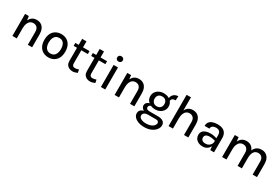

<svg xmlns="http://www.w3.org/2000/svg" viewBox="108 -2083 5415 3707"><g transform="rotate(30 2816.0 -229.0)"><path d="M194.5 -226.5V0H97.5V-490.5H181.5L192.5 -401Q214 -446.5 249.5 -472.5Q293 -504 354 -504Q413 -504 454.2 -477.2Q495.5 -450.5 516.5 -402Q537.5 -353.5 537.5 -287.5V0H441.5V-287.5Q441.5 -351.5 410.8 -384.2Q380 -417 329 -417Q288 -417 257.8 -395Q227.5 -373 211 -330.2Q194.5 -287.5 194.5 -226.5Z M900.5 -71.5Q943.5 -71.5 974 -91.8Q1004.5 -112 1021 -151Q1037.5 -190 1037.5 -245Q1037.5 -328.5 1003.8 -374.2Q970 -420 906 -420Q863.5 -420 832.5 -399.5Q801.5 -379 784.8 -340Q768 -301 768 -245Q768 -162 802.5 -116.8Q837 -71.5 900.5 -71.5ZM903.5 13.5Q837 13.5 784 -15.8Q731 -45 700.5 -102.5Q670 -160 670 -245Q670 -331.5 700.5 -389Q731 -446.5 784 -475.2Q837 -504 903.5 -504Q969.5 -504 1021.8 -475.2Q1074 -446.5 1104.5 -389Q1135 -331.5 1135 -245Q1135 -160 1104.5 -102.5Q1074 -45 1021.8 -15.8Q969.5 13.5 903.5 13.5Z M1292.5 -425H1217.5V-490.5H1292.5V-624H1389V-490.5H1534.5V-425H1389V-133.5Q1389 -64.5 1454 -64.5Q1473 -64.5 1492 -68.8Q1511 -73 1535.5 -81.5L1549 -13Q1522 -1.5 1495.8 6Q1469.5 13.5 1441 13.5Q1399.5 13.5 1365.8 -2.5Q1332 -18.5 1312.2 -50.2Q1292.5 -82 1292.5 -130.5Z M1683 -425H1608V-490.5H1683V-624H1779.5V-490.5H1925V-425H1779.5V-133.5Q1779.5 -64.5 1844.5 -64.5Q1863.5 -64.5 1882.5 -68.8Q1901.5 -73 1926 -81.5L1939.5 -13Q1912.5 -1.5 1886.2 6Q1860 13.5 1831.5 13.5Q1790 13.5 1756.2 -2.5Q1722.5 -18.5 1702.8 -50.2Q1683 -82 1683 -130.5Z M2070.5 0V-492H2167.5V0ZM2119 -595Q2090 -595 2073.5 -611.2Q2057 -627.5 2057 -655Q2057 -681 2073.5 -696.8Q2090 -712.5 2119 -712.5Q2147.5 -712.5 2164.2 -696.8Q2181 -681 2181 -655Q2181 -627.5 2164.2 -611.2Q2147.5 -595 2119 -595Z M2473.5 -226.5V0H2376.5V-490.5H2460.5L2471.5 -401Q2493 -446.5 2528.5 -472.5Q2572 -504 2633 -504Q2692 -504 2733.2 -477.2Q2774.5 -450.5 2795.5 -402Q2816.5 -353.5 2816.5 -287.5V0H2720.5V-287.5Q2720.5 -351.5 2689.8 -384.2Q2659 -417 2608 -417Q2567 -417 2536.8 -395Q2506.5 -373 2490 -330.2Q2473.5 -287.5 2473.5 -226.5Z M3128 8.5Q3075 8.5 3046.2 29.8Q3017.5 51 3017.5 87.5Q3017.5 126 3059.5 150.8Q3101.5 175.5 3179 175.5Q3235.5 175.5 3278.2 159Q3321 142.5 3344.5 115.2Q3368 88 3368 58Q3368 37 3353 22.8Q3338 8.5 3307.5 8.5ZM3189.5 -215.5Q3242 -215.5 3270 -247Q3298 -278.5 3298 -325.5Q3298 -374.5 3269.8 -404.5Q3241.5 -434.5 3189.5 -434.5Q3137.5 -434.5 3109 -404.5Q3080.5 -374.5 3080.5 -325.5Q3080.5 -278.5 3109.2 -247Q3138 -215.5 3189.5 -215.5ZM3091 -167.5Q3084 -166 3077.5 -163Q3062.5 -156.5 3053 -144Q3043.5 -131.5 3043.5 -112Q3043.5 -90 3061.8 -75.5Q3080 -61 3128 -61H3307.5Q3381 -61 3422.8 -32Q3464.5 -3 3464.5 52.5Q3464.5 102.5 3429.8 148.8Q3395 195 3331 224.2Q3267 253.5 3179 253.5Q3100 253.5 3042.2 231Q2984.5 208.5 2953.5 172Q2922.5 135.5 2922.5 92.5Q2922.5 37 2963 7.5Q2987 -9.5 3019.5 -17Q2996 -30 2980.5 -48.5Q2959 -74.5 2959 -105Q2959 -136 2976.2 -158Q2993.5 -180 3022.5 -192Q3031.5 -195.5 3042.5 -198Q3025 -213 3011.5 -232Q2984 -272.5 2984 -325.5Q2984 -379.5 3011.8 -419.5Q3039.5 -459.5 3086 -481.8Q3132.5 -504 3189.5 -504Q3245.5 -504 3291.5 -482Q3302.5 -476.5 3312.5 -470Q3316 -500 3329.5 -524Q3348 -556.5 3380.5 -574.8Q3413 -593 3455.5 -593L3449.5 -499Q3404 -499 3380.5 -481Q3358.5 -464.5 3356.5 -431L3365.5 -419.5Q3393 -379.5 3393 -325.5Q3393 -272.5 3365.2 -232.2Q3337.5 -192 3291.5 -169.8Q3245.5 -147.5 3189.5 -147.5Q3135.5 -147.5 3091 -167.5Z M3676.5 -226.5V0H3579.5V-697H3676.5V-405Q3698 -447.5 3731.5 -472.5Q3775 -504 3836 -504Q3895 -504 3936.2 -477.2Q3977.5 -450.5 3998.5 -402Q4019.5 -353.5 4019.5 -287.5V0H3923.5V-287.5Q3923.5 -351.5 3892.8 -384.2Q3862 -417 3811 -417Q3770 -417 3739.8 -395Q3709.5 -373 3693 -330.2Q3676.5 -287.5 3676.5 -226.5Z M4499.5 -83.5V-82.5Q4478.5 -39.5 4439.5 -13Q4400.5 13.5 4344.5 13.5Q4282.5 13.5 4241.8 -8.5Q4201 -30.5 4180.8 -65.5Q4160.5 -100.5 4160.5 -140.5Q4160.5 -188.5 4185.2 -220Q4210 -251.5 4254 -266.8Q4298 -282 4355 -282Q4394 -282 4432 -275Q4464.5 -269 4496 -258.5V-317Q4496 -377.5 4471 -404.8Q4446 -432 4392 -432Q4361.5 -432 4337.8 -423Q4314 -414 4300.5 -396.2Q4287 -378.5 4287 -351.5H4180Q4180 -405.5 4206.5 -439.2Q4233 -473 4280.8 -488.5Q4328.5 -504 4392 -504Q4452 -504 4497 -484.2Q4542 -464.5 4567.5 -422.8Q4593 -381 4593 -314.5V0H4509ZM4496 -200.5Q4470.5 -209 4439.5 -214.5Q4403.5 -221 4372.5 -221Q4326 -221 4294.8 -202.2Q4263.5 -183.5 4263.5 -140.5Q4263.5 -107.5 4287.8 -84.5Q4312 -61.5 4365.5 -61.5Q4404.5 -61.5 4434 -79.2Q4463.5 -97 4479.8 -123.5Q4496 -150 4496 -176.5Z M5213.5 -231.5V0H5117.5V-287.5Q5117.5 -351.5 5086.8 -384.2Q5056 -417 5005 -417Q4964 -417 4933.8 -395Q4903.5 -373 4887 -330.2Q4870.5 -287.5 4870.5 -226.5V0H4773.5V-490.5H4857.5L4868.5 -398.5Q4892 -450 4933 -477Q4974 -504 5030 -504Q5089 -504 5130.2 -477.2Q5171.5 -450.5 5192.5 -402L5197.5 -390Q5208.5 -418 5224.5 -438.5Q5250 -472 5285.8 -488Q5321.5 -504 5366.5 -504Q5425.5 -504 5466.8 -477.2Q5508 -450.5 5529.2 -402Q5550.5 -353.5 5550.5 -287.5V0H5453.5V-287.5Q5453.5 -351.5 5423 -384.2Q5392.5 -417 5341.5 -417Q5280.5 -417 5247 -369.2Q5213.5 -321.5 5213.5 -231.5Z"/></g></svg>

Font: Betinya Sans Medium
Style: Regular
Weight: 500
Designer: Jonathan Pinhorn
Version: Version 2.001;December 9, 2019;FontCreator 12.0.0.2547 64-bi